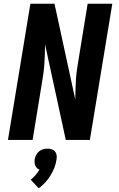

<svg xmlns="http://www.w3.org/2000/svg" viewBox="-20 -755 640 1036"><path d="M23 0 144 -735H274L386 -219Q387 -247 387.5 -274.5Q388 -302 390 -329.5Q392 -357 396 -385Q400 -413 405 -441L453 -735H586L465 0H335L223 -516Q223 -488 222 -460.5Q221 -433 219 -405.5Q217 -378 213 -350Q209 -322 204 -294L156 0ZM189 261 146 215Q160 203 172 189.5Q184 176 193 160Q185 158 179.5 152Q174 146 170.5 138.5Q167 131 166.5 122.5Q166 114 167 105Q169 94 174.5 82.5Q180 71 190 62.5Q200 54 212 50.5Q224 47 236 47Q248 47 259 50.5Q270 54 277 62.5Q284 71 285.5 82.5Q287 94 285 105Q282 128 273.5 149.5Q265 171 253 191Q241 211 224.5 229Q208 247 189 261Z"/></svg>

Font: Iosevka XBd Ex Obl
Style: Regular
Weight: 800
Width: 7
Italic angle: -9°
Monospace: yes
Designer: Belleve Invis
Foundry: Belleve Invis
Version: Version 32.5.0; ttfautohint (v1.8.4)